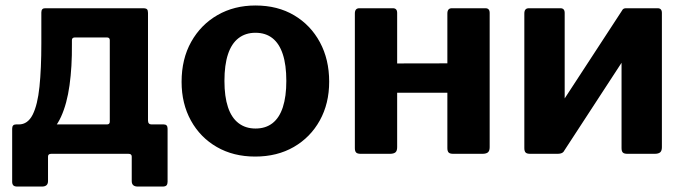

<svg xmlns="http://www.w3.org/2000/svg" viewBox="-20 -560 2493 699"><path d="M43 119.2Q32.6 119.2 28.4 114.7Q24.3 110.2 24.3 101.9V-91.4Q24.3 -107 38 -107H369.3Q379.7 -107 379.7 -117V-413.8Q379.7 -423.7 369 -423.7H253.2Q241.8 -423.7 241.8 -413.8L130.5 -514.4Q130.5 -530 143.9 -530H500.4Q511.8 -530 515.3 -526.1Q518.8 -522.3 518.8 -513V-121.9Q518.8 -107 531.6 -107H576.4Q590.1 -107 590.1 -91.4V101.9Q590.1 110.2 586.3 114.7Q582.5 119.2 571.4 119.2H481.8Q459.6 119.2 459.6 99.4V10Q459.6 0 447.9 0H166.5Q154.8 0 154.8 10V99.4Q154.8 119.2 132.6 119.2ZM49.5 -48.3 48.5 -107Q81 -107 99 -142.6Q116.9 -178.2 123.7 -244.3Q130.5 -310.4 130.5 -401.5V-514.4H241.8V-397.9Q242.5 -317.4 233.2 -250Q223.9 -182.5 202.2 -134.9Q180.5 -87.2 143 -63.9Q105.6 -40.5 49.5 -48.3Z M909 10Q829.6 10 769.2 -24.9Q708.9 -59.7 675 -121.2Q641.1 -182.7 641.1 -262Q641.1 -345.4 676.2 -407.9Q711.3 -470.4 772 -505.2Q832.7 -540 910 -540Q990.8 -540 1050.9 -504.3Q1111 -468.6 1144.7 -406.1Q1178.4 -343.6 1178.4 -262.6Q1178.4 -183 1144.3 -121.5Q1110.2 -60 1049.7 -25Q989.1 10 909 10ZM910.3 -92.1Q947.3 -92.1 972.3 -111.7Q997.2 -131.2 1009.8 -169.9Q1022.4 -208.7 1022.4 -265.4Q1022.4 -323.6 1009.6 -362.5Q996.9 -401.4 971.8 -421.1Q946.8 -440.7 910 -440.7Q873.9 -440.7 848.4 -421.1Q822.8 -401.4 810 -362.5Q797.1 -323.6 797.1 -265.4Q797.1 -208.3 810 -169.7Q822.8 -131.2 848.4 -111.7Q873.9 -92.1 910.3 -92.1Z M1425.9 -512.9V-24.1Q1425.9 -10.7 1419.7 -5.4Q1413.4 0 1399 0H1293.6Q1280.9 0 1276.4 -4.9Q1271.9 -9.7 1271.9 -20.7V-510.7Q1271.9 -530 1288.1 -530H1410.5Q1425.9 -530 1425.9 -512.9ZM1762.7 -512.9V-24.1Q1762.7 -10.7 1756.4 -5.4Q1750.2 0 1735.8 0H1630.4Q1617.7 0 1613.2 -4.9Q1608.7 -9.7 1608.7 -20.7V-510.7Q1608.7 -530 1624.8 -530H1747.3Q1762.7 -530 1762.7 -512.9ZM1314.8 -222.5Q1295.9 -222.5 1295.9 -239.9V-313.5Q1295.9 -328.8 1313.3 -328.8L1684.6 -329.5Q1702 -329.5 1702 -314.2V-239.9Q1702 -222.5 1682.4 -222.5Z M2035.8 -512.9V-24.1Q2035.8 -10.7 2029.5 -5.4Q2023.3 0 2008.9 0H1910.6Q1897.9 0 1893.4 -4.9Q1888.9 -9.7 1888.9 -20.7V-510.7Q1888.9 -530 1905.1 -530H2020.4Q2035.8 -530 2035.8 -512.9ZM2389.7 -512.9V-24.1Q2389.7 -10.7 2383.4 -5.4Q2377.2 0 2362.8 0H2264.5Q2251.8 0 2247.3 -4.9Q2242.8 -9.7 2242.8 -20.7V-510.7Q2242.8 -530 2259 -530H2374.3Q2389.7 -530 2389.7 -512.9ZM2245.5 -523 2333.5 -470.5 2031 -6.6 1943 -59.5Z"/></svg>

Font: Libre Franklin Thin
Style: Regular
Weight: 100
Designer: Pablo Impallari, Rodrigo Fuenzalida, Nhung Nguyen
Foundry: Impallari Type
Version: Version 3.000